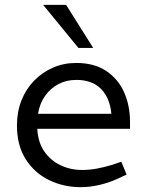

<svg xmlns="http://www.w3.org/2000/svg" viewBox="-20 -766 599 793"><path d="M313 7Q243 7 183 -22Q123 -51 86.5 -108Q50 -165 50 -248Q50 -304 68.5 -351Q87 -398 120.5 -432.5Q154 -467 198.5 -486.5Q243 -506 295 -506Q369 -506 418.5 -473Q468 -440 492.5 -385Q517 -330 517 -262V-234H134Q137 -178 163 -140.5Q189 -103 230 -83.5Q271 -64 319 -64Q349 -64 379 -69.5Q409 -75 439 -84L481 -98L503 -45L464 -27Q429 -11 390 -2Q351 7 313 7ZM137 -296H440Q434 -361 397.5 -398.5Q361 -436 295 -436Q255 -436 222 -419Q189 -402 166.5 -370.5Q144 -339 137 -296ZM304 -568 158 -746H253L365 -568Z"/></svg>

Font: REM Medium Light
Style: Regular
Weight: 300
Version: Version 1.005;gftools[0.9.28]